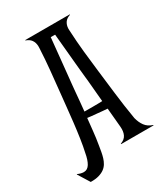

<svg xmlns="http://www.w3.org/2000/svg" viewBox="-220 -733 790 901"><g transform="rotate(-30 174.5 -282.5)"><path d="M250 -72.8Q247.6 -98.6 245.4 -124Q243.2 -149.4 240.7 -175.8Q230 -176.8 216.8 -177.7Q203.6 -178.7 186 -180.7Q170.4 -182.1 158 -183.3Q145.5 -184.6 135.7 -186Q134.3 -172.4 132.6 -155.8Q130.9 -139.2 128.9 -120.8Q127 -102.5 124.5 -83.5Q122.1 -64.5 118.7 -45.9Q116.2 -30.8 113.5 -15.1Q110.8 0.5 106.4 14.9Q102.1 29.3 94.7 41.7Q87.4 54.2 75.2 63.2Q63 72.3 44.7 77.6Q26.4 83 0 82.5L-39.1 19.5L-37.6 18.1Q-19.5 26.4 -4.4 26.4Q15.6 26.4 27.6 6.8Q39.6 -12.7 45.9 -48.8Q52.7 -78.6 58.6 -118.2Q64.5 -157.7 69.3 -199.7Q74.2 -241.7 78.1 -281.7Q82 -321.8 85.4 -352.1Q91.3 -408.7 96.9 -465.1Q102.5 -521.5 105.5 -583Q106.9 -603.5 99.4 -619.1Q91.8 -634.8 74.2 -642.6L66.9 -645.5L66.4 -647.9H308.1L307.6 -645.5L299.8 -642.6Q282.2 -634.8 274.7 -619.1Q267.1 -603.5 269 -583Q272 -521.5 277.8 -465.3Q283.7 -409.2 290.5 -352.1Q298.3 -288.1 306.2 -220.7Q314 -153.3 327.1 -74.7Q333.5 -48.8 347.4 -29.8Q361.3 -10.7 387.7 -2.4L388.2 0H212.4L211.9 -2.4Q235.4 -10.7 243.9 -28.6Q252.4 -46.4 250 -72.8ZM186.5 -218.3Q201.2 -218.3 213.6 -218.5Q226.1 -218.8 236.3 -219.2L226.1 -334Q225.1 -343.3 223.4 -359.4Q221.7 -375.5 219.7 -395.8Q217.8 -416 215.6 -439Q213.4 -461.9 211.4 -484.9Q206.1 -537.6 200.7 -599.6L177.2 -600.1Q171.4 -540.5 166 -488.3Q163.6 -465.8 161.4 -442.9Q159.2 -419.9 157 -399.4Q154.8 -378.9 153.1 -361.8Q151.4 -344.7 150.4 -334Q147 -299.3 144.8 -271.5Q142.6 -243.7 139.6 -218.3Z"/></g></svg>

Font: Smythe
Style: Regular
Weight: 400
Version: Version 1.000